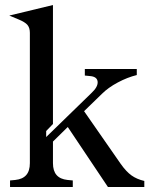

<svg xmlns="http://www.w3.org/2000/svg" viewBox="-20 -745 600 765"><path d="M410 0 250 -239 191 -181V-95Q191 -64 205.5 -47.5Q220 -31 249 -28L270 -26V0H20V-26L41 -28Q70 -31 84.5 -47.5Q99 -64 99 -95V-614Q99 -634 89.5 -645.5Q80 -657 53 -668L17 -683L191 -725V-251L164 -223V-199L344 -374Q371 -399 369 -419.5Q367 -440 338 -442L318 -444V-470H525V-446Q488 -437 449.5 -416.5Q411 -396 386 -371L315 -302L461 -92Q483 -61 504 -46Q525 -31 555 -24V0Z"/></svg>

Font: Redaction
Style: Regular
Weight: 400
Designer: Jeremy Mickel / Forest Young
Foundry: MCKL
Version: Version 2.001; Redaction